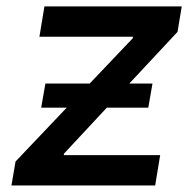

<svg xmlns="http://www.w3.org/2000/svg" viewBox="-20 -565 592 585"><path d="M14.9 0 27.3 -72.8 183.2 -236.9H105.5L118.3 -310.4H253.2L384.2 -448.2L385.7 -453.1H100.1L115.4 -545.5H533.7L521 -468L373.9 -310.4H444.6L431.8 -236.9H305.4L175.4 -97.3L174 -92.3H468L452.8 0Z"/></svg>

Font: Karasuma Gothic
Style: Medium Italic
Weight: 500
Italic angle: 9.39998°
Designer: Rasmus Andersson / Ryoko Nishizuka
Foundry: Genbu
Version: Version 1.00